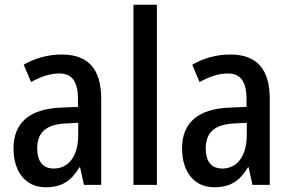

<svg xmlns="http://www.w3.org/2000/svg" viewBox="-20 -846 1225 810"><path d="M240 -616C182 -616 126 -600 80 -573L111 -500C153 -523 192 -536 230 -536C284 -536 309 -502 309 -427V-395L237 -392C106 -387 37 -329 37 -220C37 -126 84 -56 173 -56C241 -56 281 -83 315 -140H318L334 -66H407V-429C407 -552 355 -616 240 -616ZM256 -325 310 -328V-276C310 -186 268 -135 207 -135C164 -135 137 -161 137 -220C137 -285 172 -321 256 -325Z M642 -66V-826H543V-66Z M951 -616C893 -616 837 -600 791 -573L822 -500C864 -523 903 -536 941 -536C995 -536 1020 -502 1020 -427V-395L948 -392C817 -387 748 -329 748 -220C748 -126 795 -56 884 -56C952 -56 992 -83 1026 -140H1029L1045 -66H1118V-429C1118 -552 1066 -616 951 -616ZM967 -325 1021 -328V-276C1021 -186 979 -135 918 -135C875 -135 848 -161 848 -220C848 -285 883 -321 967 -325Z"/></svg>

Font: Noto Sans Malayalam UI Condensed Medium
Style: Regular
Weight: 500
Width: 3
Designer: Jelle Bosma - Monotype Design Team
Foundry: Monotype Imaging Inc.
Version: Version 2.104